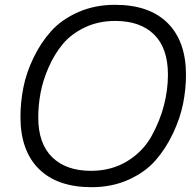

<svg xmlns="http://www.w3.org/2000/svg" viewBox="-20 -764 812 798"><path d="M139 -276Q139 -167 197 -110.5Q255 -54 358 -54Q444 -54 509.5 -94.5Q575 -135 610 -198.5Q645 -262 661.5 -326.5Q678 -391 678 -453Q678 -564 620.5 -620.5Q563 -677 459 -677Q389 -677 332.5 -650Q276 -623 241 -581Q206 -539 182 -484Q158 -429 148.5 -377.5Q139 -326 139 -276ZM65 -278Q65 -338 77 -399.5Q89 -461 119 -523.5Q149 -586 192.5 -634.5Q236 -683 305 -713.5Q374 -744 458 -744Q601 -744 677 -668Q753 -592 753 -453Q753 -394 741 -333.5Q729 -273 699 -209.5Q669 -146 626 -97Q583 -48 514 -17Q445 14 361 14Q218 14 141.5 -62Q65 -138 65 -278Z"/></svg>

Font: Nacelle Light
Style: Italic
Weight: 300
Italic angle: -12°
Designer: Sora Sagano
Foundry: Sora Sagano
Version: Version 1.000;FEAKit 1.0